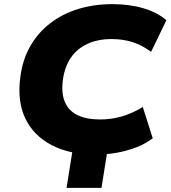

<svg xmlns="http://www.w3.org/2000/svg" viewBox="-20 -736 825 929"><path d="M302 173 345 -96H514L471 173ZM444 12Q318 12 230.5 -33.5Q143 -79 103 -162Q63 -245 78 -360Q88 -444 125 -510Q162 -576 221 -622Q280 -668 357 -692Q434 -716 524 -716Q606 -716 674 -696Q742 -676 785 -638L711 -485Q667 -518 620.5 -532.5Q574 -547 520 -547Q453 -547 402.5 -523.5Q352 -500 322 -455.5Q292 -411 284 -347Q276 -285 294 -242.5Q312 -200 355 -179Q398 -158 464 -158Q518 -158 567.5 -172Q617 -186 671 -218L719 -67Q685 -41 640.5 -23.5Q596 -6 545.5 3Q495 12 444 12Z"/></svg>

Font: Nunito Sans 10pt SemiExpanded Black
Style: Italic
Weight: 900
Width: 6
Italic angle: -9°
Designer: Vernon Adams
Foundry: Vernon Adams
Version: Version 3.101;gftools[0.9.27]